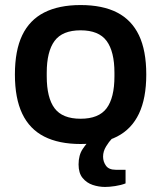

<svg xmlns="http://www.w3.org/2000/svg" viewBox="-20 -558 638 760"><path d="M299 12Q213 12 155 -17.5Q97 -47 68 -108Q39 -169 39 -263Q39 -358 68 -418.5Q97 -479 155 -508.5Q213 -538 299 -538Q386 -538 443.5 -508.5Q501 -479 530 -418.5Q559 -358 559 -263Q559 -169 530 -108Q501 -47 443.5 -17.5Q386 12 299 12ZM299 -88Q371 -88 402 -129.5Q433 -171 433 -256V-270Q433 -354 402 -396Q371 -438 299 -438Q227 -438 196 -396Q165 -354 165 -270V-256Q165 -171 196 -129.5Q227 -88 299 -88ZM396 182Q371 182 347 174Q323 166 307 146.5Q291 127 291 93Q291 56 307.5 31.5Q324 7 344 -12H422V-8Q412 2 400 21.5Q388 41 388 62Q388 82 399.5 98Q411 114 438 114H477V168Q459 175 436 178.5Q413 182 396 182Z"/></svg>

Font: Archivo Variable SemiBold
Style: Regular
Weight: 600
Designer: Hector Gatti
Foundry: Omnibus-Type
Version: Version 2.001